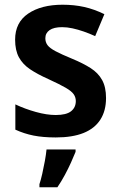

<svg xmlns="http://www.w3.org/2000/svg" viewBox="-20 -572 508 813"><path d="M429 -157Q429 -103 405 -65.5Q381 -28 334 -9Q287 10 216 10Q162 10 122 2Q82 -6 45 -23V-130Q85 -111 131.5 -98Q178 -85 216 -85Q261 -85 281 -101Q301 -117 301 -144Q301 -160 292 -173Q283 -186 258 -200.5Q233 -215 185 -237Q138 -258 107 -279Q76 -300 60 -329.5Q44 -359 44 -404Q44 -477 99.5 -514.5Q155 -552 245 -552Q294 -552 336.5 -542.5Q379 -533 422 -512L383 -419Q359 -430 334.5 -438.5Q310 -447 287 -452Q264 -457 243 -457Q208 -457 190 -444.5Q172 -432 172 -410Q172 -393 181.5 -380.5Q191 -368 215.5 -355Q240 -342 286 -323Q332 -304 364 -283.5Q396 -263 412.5 -233Q429 -203 429 -157ZM300 71Q292 91 280.5 116.5Q269 142 254.5 169Q240 196 223 221H147V208Q153 190 159 163.5Q165 137 170 109.5Q175 82 177 61H300Z"/></svg>

Font: Noto Sans Display SemiBold
Style: Regular
Weight: 600
Designer: Monotype Design Team
Foundry: Monotype Imaging Inc.
Version: Version 2.003